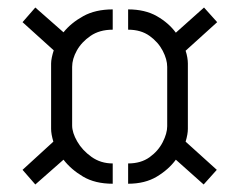

<svg xmlns="http://www.w3.org/2000/svg" viewBox="-20 -621 648 511"><path d="M280 -132Q233 -132 201 -151Q169 -170 149 -196L74 -130L40 -169L122 -244Q119 -254 117.5 -262.5Q116 -271 116 -278V-452Q116 -459 118 -468.5Q120 -478 123 -487L40 -562L74 -601L149 -535Q169 -560 201.5 -578Q234 -596 280 -596V-542Q245 -542 221 -525.5Q197 -509 184.5 -486.5Q172 -464 172 -443V-287Q172 -268 185.5 -244.5Q199 -221 223.5 -203.5Q248 -186 280 -186ZM321 -132V-186Q355 -186 378 -202.5Q401 -219 413 -242.5Q425 -266 425 -285V-443Q425 -463 413 -486Q401 -509 378 -525.5Q355 -542 321 -542V-596Q366 -596 397.5 -578Q429 -560 448 -534L523 -601L558 -562L474 -486Q477 -477 478.5 -468Q480 -459 480 -452V-278Q480 -271 478.5 -262.5Q477 -254 474 -244L557 -169L522 -130L448 -196Q429 -170 397.5 -151Q366 -132 321 -132Z"/></svg>

Font: Stick No Bills Light
Style: Regular
Weight: 300
Version: Version 2.000